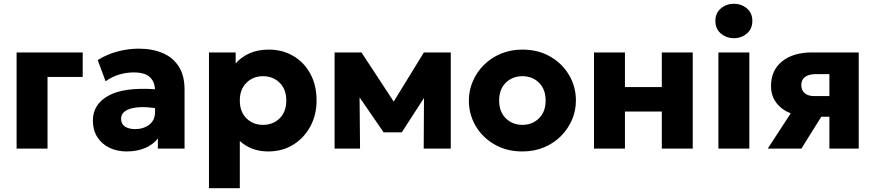

<svg xmlns="http://www.w3.org/2000/svg" viewBox="-20 -788 4642 1018"><path d="M68 0V-510H418.5V-380H232V0Z M651.5 15Q600.5 15 560 -4.8Q519.5 -24.5 496 -61.2Q472.5 -98 472.5 -149Q472.5 -234.5 554 -280.2Q635.5 -326 801.5 -315Q800.5 -354.5 774.2 -379.2Q748 -404 688.5 -404Q648.5 -404 609.8 -392Q571 -380 540 -357L498 -469.5Q547.5 -500.5 604 -515.2Q660.5 -530 715 -530Q787 -530 841.8 -507Q896.5 -484 927.5 -436Q958.5 -388 958.5 -313V0H817V-54Q792 -21 749 -3Q706 15 651.5 15ZM622 -158Q622 -131 642.2 -117.2Q662.5 -103.5 696.5 -103.5Q740.5 -103.5 771.2 -126.8Q802 -150 802 -194.5V-215Q718 -226.5 670 -211.2Q622 -196 622 -158Z M1088 210V-510H1229.5V-451.5Q1258 -485 1302.2 -505Q1346.5 -525 1405 -525Q1478 -525 1535.2 -491.2Q1592.5 -457.5 1625.5 -396.8Q1658.5 -336 1658.5 -255Q1658.5 -179 1625.5 -117.8Q1592.5 -56.5 1534.8 -20.8Q1477 15 1402 15Q1356.5 15 1318.8 0.8Q1281 -13.5 1251.5 -40.5V210ZM1374.5 -126Q1428 -126 1463 -160.8Q1498 -195.5 1498 -255Q1498 -314.5 1462.8 -349.2Q1427.5 -384 1374.5 -384Q1322 -384 1286.8 -349.2Q1251.5 -314.5 1251.5 -255Q1251.5 -195.5 1286.5 -160.8Q1321.5 -126 1374.5 -126Z M1754 0V-510H1896.5L2067.5 -249.5L2227.5 -510H2370V0H2226.5L2228 -268.5L2110.5 -86.5H2014L1886.5 -271.5L1889 0Z M2750 15Q2666.5 15 2602.5 -21.8Q2538.5 -58.5 2502.2 -120Q2466 -181.5 2466 -255Q2466 -308.5 2486.8 -357Q2507.5 -405.5 2545.5 -443.5Q2583.5 -481.5 2635.5 -503.2Q2687.5 -525 2750 -525Q2833.5 -525 2897.2 -488.2Q2961 -451.5 2997.2 -390Q3033.5 -328.5 3033.5 -255Q3033.5 -201.5 3012.8 -153Q2992 -104.5 2954.2 -66.5Q2916.5 -28.5 2864.5 -6.8Q2812.5 15 2750 15ZM2750 -126Q2802.5 -126 2837.8 -160.8Q2873 -195.5 2873 -255Q2873 -314.5 2838 -349.2Q2803 -384 2750 -384Q2696.5 -384 2661.5 -349.2Q2626.5 -314.5 2626.5 -255Q2626.5 -195.5 2661.8 -160.8Q2697 -126 2750 -126Z M3129.5 0V-510H3293.5V-326.5H3489V-510H3653V0H3489V-196.5H3293.5V0Z M3789 0V-510H3953V0ZM3871 -585.5Q3831.5 -585.5 3802.2 -610.2Q3773 -635 3773 -677Q3773 -719 3802.2 -743.5Q3831.5 -768 3871 -768Q3911 -768 3940 -743.5Q3969 -719 3969 -677Q3969 -635 3940 -610.2Q3911 -585.5 3871 -585.5Z M4050.5 0 4172.5 -187Q4125 -205.5 4096.5 -242.5Q4068 -279.5 4068 -332Q4068 -415.5 4126.8 -462.8Q4185.5 -510 4286 -510H4533V0H4377.5V-169H4334.5L4229 0ZM4297 -278.5H4377.5V-395H4305Q4268.5 -395 4248.5 -380Q4228.5 -365 4228.5 -337.5Q4228.5 -310 4246.5 -294.2Q4264.5 -278.5 4297 -278.5Z"/></svg>

Font: Geologica
Style: Bold
Weight: 700
Designer: Sindre Bremnes, Frode Helland
Foundry: Monokrom Skriftforlag AS
Version: Version 1.010; ttfautohint (v1.8.4.7-5d5b);gftools[0.9.28]